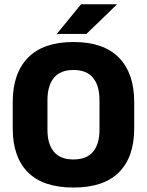

<svg xmlns="http://www.w3.org/2000/svg" viewBox="-20 -846 675 882"><path d="M317.5 15.5Q178 15.5 108.2 -54.5Q38.5 -124.5 38.5 -256V-377.5Q38.5 -509.5 108.8 -581.2Q179 -653 317.5 -653Q456 -653 526.2 -581.2Q596.5 -509.5 596.5 -377.5V-256Q596.5 -124.5 526.5 -54.5Q456.5 15.5 317.5 15.5ZM317.5 -113.5Q378 -113.5 407.5 -149Q437 -184.5 437 -248.5V-385.5Q437 -452.5 407.5 -488.5Q378 -524.5 317.5 -524.5Q257 -524.5 227.5 -488.5Q198 -452.5 198 -385.5V-248.5Q198 -184.5 227.5 -149Q257 -113.5 317.5 -113.5ZM242 -691.5 352.5 -826.5H516.5V-825L377 -690H242Z"/></svg>

Font: Anek Devanagari Medium
Style: Bold
Weight: 700
Version: Version 1.003